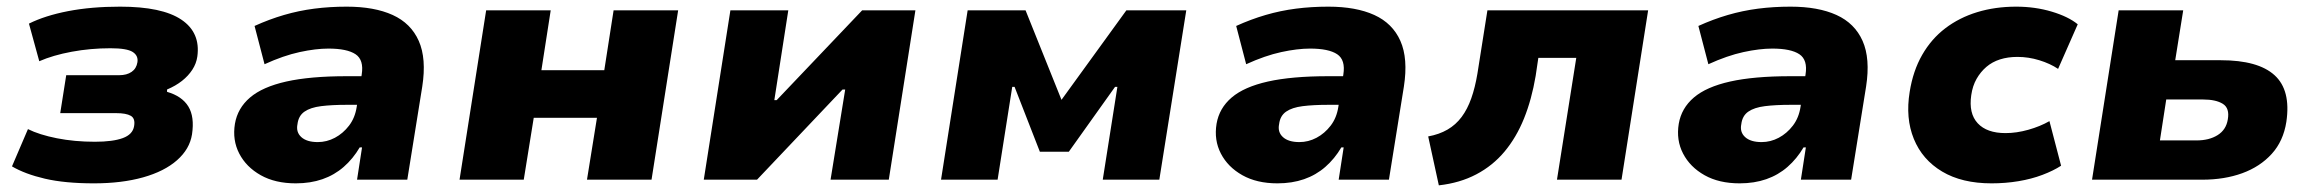

<svg xmlns="http://www.w3.org/2000/svg" viewBox="-20 -540 6954 577"><path d="M262 11Q175 11 115 -3Q55 -17 16 -40L64 -152Q98 -135 151 -124.5Q204 -114 265 -114Q319 -114 349 -125Q379 -136 383 -161Q387 -184 373 -192Q359 -200 329 -200H161L179 -314H338Q361 -314 375.5 -324Q390 -334 393 -353Q396 -373 378.5 -384Q361 -395 312 -395Q252 -395 195.5 -384.5Q139 -374 98 -356L67 -469Q115 -493 184.5 -506.5Q254 -520 341 -520Q467 -520 525 -481Q583 -442 573 -370Q570 -349 558 -330.5Q546 -312 527 -297Q508 -282 482 -271V-264Q527 -251 546 -220Q565 -189 557 -136Q550 -92 512 -58.5Q474 -25 410 -7Q346 11 262 11Z M869 11Q807 11 763.5 -13.5Q720 -38 699 -78.5Q678 -119 686 -168Q694 -215 731.5 -247Q769 -279 840.5 -295Q912 -311 1022 -311H1090L1077 -225H1022Q977 -225 945 -221Q913 -217 895 -204.5Q877 -192 874 -167Q869 -143 885.5 -128Q902 -113 935 -113Q962 -113 986.5 -126Q1011 -139 1029 -162.5Q1047 -186 1052 -219L1067 -316Q1074 -360 1048.5 -377Q1023 -394 967 -394Q929 -394 880.5 -383.5Q832 -373 775 -347L745 -462Q789 -482 833.5 -495Q878 -508 924.5 -514Q971 -520 1022 -520Q1105 -520 1160 -495Q1215 -470 1238.5 -417Q1262 -364 1249 -280L1204 0H1053L1068 -97H1061Q1041 -63 1013 -38.5Q985 -14 949 -1.5Q913 11 869 11Z M1361 0 1441 -509H1635L1607 -329H1796L1824 -509H2018L1938 0H1744L1774 -186H1584L1554 0Z M2095 0 2175 -509H2349L2307 -239H2314L2571 -509H2731L2651 0H2476L2520 -271H2512L2255 0Z M2808 0 2888 -509H3062L3170 -240L3365 -509H3545L3464 0H3294L3338 -279H3331L3192 -84H3105L3029 -279H3022L2978 0Z M3819 11Q3757 11 3713.5 -13.5Q3670 -38 3649 -78.5Q3628 -119 3636 -168Q3644 -215 3681.5 -247Q3719 -279 3790.5 -295Q3862 -311 3972 -311H4040L4027 -225H3972Q3927 -225 3895 -221Q3863 -217 3845 -204.5Q3827 -192 3824 -167Q3819 -143 3835.5 -128Q3852 -113 3885 -113Q3912 -113 3936.5 -126Q3961 -139 3979 -162.5Q3997 -186 4002 -219L4017 -316Q4024 -360 3998.5 -377Q3973 -394 3917 -394Q3879 -394 3830.5 -383.5Q3782 -373 3725 -347L3695 -462Q3739 -482 3783.5 -495Q3828 -508 3874.5 -514Q3921 -520 3972 -520Q4055 -520 4110 -495Q4165 -470 4188.5 -417Q4212 -364 4199 -280L4154 0H4003L4018 -97H4011Q3991 -63 3963 -38.5Q3935 -14 3899 -1.5Q3863 11 3819 11Z M4304 17 4272 -130Q4305 -136 4330 -150.5Q4355 -165 4372.5 -188.5Q4390 -212 4401.5 -244.5Q4413 -277 4420 -319L4450 -509H4933L4853 0H4659L4717 -366H4603L4595 -312Q4583 -241 4560 -184Q4537 -127 4501.5 -84.5Q4466 -42 4416.5 -16Q4367 10 4304 17Z M5208 11Q5146 11 5102.5 -13.5Q5059 -38 5038 -78.5Q5017 -119 5025 -168Q5033 -215 5070.5 -247Q5108 -279 5179.5 -295Q5251 -311 5361 -311H5429L5416 -225H5361Q5316 -225 5284 -221Q5252 -217 5234 -204.5Q5216 -192 5213 -167Q5208 -143 5224.5 -128Q5241 -113 5274 -113Q5301 -113 5325.5 -126Q5350 -139 5368 -162.5Q5386 -186 5391 -219L5406 -316Q5413 -360 5387.5 -377Q5362 -394 5306 -394Q5268 -394 5219.5 -383.5Q5171 -373 5114 -347L5084 -462Q5128 -482 5172.5 -495Q5217 -508 5263.5 -514Q5310 -520 5361 -520Q5444 -520 5499 -495Q5554 -470 5577.5 -417Q5601 -364 5588 -280L5543 0H5392L5407 -97H5400Q5380 -63 5352 -38.5Q5324 -14 5288 -1.5Q5252 11 5208 11Z M5965 11Q5876 11 5816.5 -24.5Q5757 -60 5731.5 -122.5Q5706 -185 5719 -264Q5729 -327 5756.5 -375Q5784 -423 5826 -455Q5868 -487 5922 -503.5Q5976 -520 6039 -520Q6096 -520 6146 -505Q6196 -490 6224 -467L6165 -333Q6141 -349 6108.5 -359Q6076 -369 6043 -369Q6014 -369 5990.5 -361.5Q5967 -354 5949.5 -339Q5932 -324 5920 -303Q5908 -282 5904 -254Q5896 -199 5923.5 -169.5Q5951 -140 6007 -140Q6040 -140 6075.5 -150Q6111 -160 6139 -176L6174 -42Q6151 -27 6118 -14.5Q6085 -2 6046 4.5Q6007 11 5965 11Z M6267 0 6347 -509H6541L6517 -359H6654Q6766 -359 6815.5 -314Q6865 -269 6851 -174Q6842 -116 6807 -77.5Q6772 -39 6718.5 -19.5Q6665 0 6598 0ZM6471 -118H6581Q6619 -118 6644.5 -134Q6670 -150 6675 -181Q6681 -215 6660 -228Q6639 -241 6601 -241H6490Z"/></svg>

Font: Nunito Sans 6pt Black
Style: Italic
Weight: 900
Italic angle: -9°
Version: Version 3.101;gftools[0.9.27]